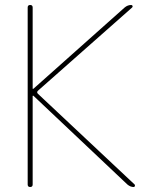

<svg xmlns="http://www.w3.org/2000/svg" viewBox="-20 -750 602 770"><path d="M91 -10V-720Q91 -730 101 -730Q111 -730 111 -720V-394H112H114L480 -720Q492 -730 506 -730Q510 -730 511.5 -726.5Q513 -723 510 -720L132 -386Q126 -380 132 -374L520 -10Q522 -8 521 -4Q520 0 516 0Q503 0 491 -10L114 -366H112Q111 -366 111 -365V-10Q111 0 101 0Q91 0 91 -10Z"/></svg>

Font: Rounded Mplus 1c Thin
Style: Regular
Weight: 250
Version: Version 1.059.20150529